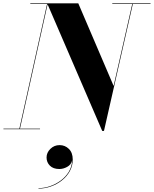

<svg xmlns="http://www.w3.org/2000/svg" viewBox="-58 -770 916 1144"><path d="M219.4 168.2Q219.4 139.4 242.2 117Q265 94.6 297 94.6Q329.4 94.6 352.4 117.2Q375.4 139.8 375.4 180.2Q375.4 218.6 357.6 250.4Q339.8 282.2 310.2 305.4Q280.6 328.6 244.4 341.2Q208.2 353.8 171.4 353.8V351Q206.2 351 240.8 339Q275.4 327 304.6 305.2Q333.8 283.4 352 253.4Q370.2 223.4 371.8 187Q365.4 211.4 342.4 224.2Q319.4 237 295.4 237Q259 237 239.2 217Q219.4 197 219.4 168.2ZM-37.5 -3.5H57.5L222.5 -746.5H122.5V-750H408.5L619 -258L730 -746.5H611V-750H839V-746.5H733.5L561.5 10H551L225.5 -744.5L61 -3.5H180.5V0H-37.5Z"/></svg>

Font: Bodoni* 48pt
Style: Bold Italic
Weight: 700
Italic angle: -13°
Version: Version 2.3